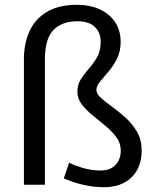

<svg xmlns="http://www.w3.org/2000/svg" viewBox="-20 -778 666 808"><path d="M416 9.8Q371.1 9.8 325 -1.5Q278.8 -12.7 248.5 -27.8L271 -93.3Q291 -82.5 327.4 -71.5Q363.8 -60.5 402.8 -60.5Q433.1 -60.5 451.9 -72.3Q470.7 -84 479.5 -103Q488.3 -122.1 488.3 -144Q488.3 -175.3 469.7 -200.4Q451.2 -225.6 424.1 -248Q397 -270.5 369.9 -292.5Q342.8 -314.5 324.2 -338.6Q305.7 -362.8 305.7 -391.6Q305.7 -422.4 320.6 -445.3Q335.4 -468.3 354.7 -490Q374 -511.7 388.9 -538.1Q403.8 -564.5 403.8 -601.6Q403.8 -640.6 379.2 -664.6Q354.5 -688.5 306.2 -688.5Q239.7 -688.5 204.3 -651.1Q168.9 -613.8 168.9 -526.9V-0.5H80.6V-527.3Q80.6 -599.1 106 -650.6Q131.3 -702.1 180.9 -730Q230.5 -757.8 303.2 -757.8Q358.9 -757.8 400.4 -738.5Q441.9 -719.2 464.8 -684.1Q487.8 -648.9 487.8 -601.6Q487.8 -562 472.4 -531.2Q457 -500.5 436.8 -477.1Q416.5 -453.6 401.1 -434.6Q385.7 -415.5 385.7 -399.4Q385.7 -382.8 405 -365.7Q424.3 -348.6 452.6 -328.1Q481 -307.6 509.3 -282Q537.6 -256.3 556.9 -222.7Q576.2 -189 576.2 -145Q576.2 -73.7 533.9 -32Q491.7 9.8 416 9.8Z"/></svg>

Font: Comme
Style: Regular
Weight: 400
Designer: Vernon Adams
Foundry: Vernon Adams
Version: Version 1.000;gftools[0.9.27]